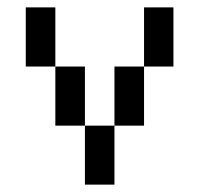

<svg xmlns="http://www.w3.org/2000/svg" viewBox="-20 -500 540 520"><path d="M290 0H210V-159.7H290ZM210 -159.7H129.9V-319.8H210ZM129.9 -319.8H49.8V-480H129.9ZM370.1 -159.7H290V-319.8H370.1ZM449.7 -319.8H370.1V-480H449.7Z"/></svg>

Font: W95FA
Style: Regular
Weight: 400
Designer: FontsArena.com
Foundry: Alina Sava
Version: Version 1.002;Fontself Maker 3.4.0